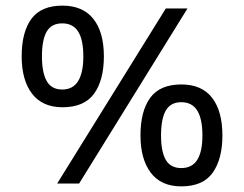

<svg xmlns="http://www.w3.org/2000/svg" viewBox="-20 -652 868 682"><path d="M569 -622H646L261 0H183ZM202 -271Q131 -271 94 -319Q57 -367 57 -452Q57 -538 91.5 -585Q126 -632 202 -632Q274 -632 311.5 -585Q349 -538 349 -452Q349 -367 314 -319Q279 -271 202 -271ZM201 -334Q239 -334 257.5 -364Q276 -394 276 -452Q276 -511 257.5 -540Q239 -569 201 -569Q163 -569 146 -540Q129 -511 129 -452Q129 -394 146 -364Q163 -334 201 -334ZM624 10Q552 10 515.5 -38.5Q479 -87 479 -171Q479 -257 513.5 -304.5Q548 -352 624 -352Q697 -352 733.5 -304.5Q770 -257 770 -171Q770 -87 735.5 -38.5Q701 10 624 10ZM624 -55Q662 -55 680.5 -84Q699 -113 699 -171Q699 -230 680.5 -259.5Q662 -289 624 -289Q586 -289 569 -259.5Q552 -230 552 -171Q552 -113 569 -84Q586 -55 624 -55Z"/></svg>

Font: usinhala05
Style: Book
Weight: 400
Designer: Jelle Bosma - Monotype Design Team
Foundry: Monotype Imaging Inc.
Version: Version 2.003